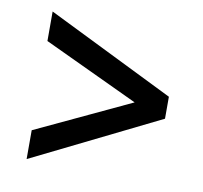

<svg xmlns="http://www.w3.org/2000/svg" viewBox="-57 -578 582 551"><g transform="rotate(10 234.0 -302.0)"><path d="M425 -334V-270L54 -87V-171L331 -301L54 -431V-517Z"/></g></svg>

Font: Gemunu Libre SemiBold
Style: Regular
Weight: 600
Designer: Puspanada Ekanayake, Sola Matas, Pathum Egodawatta, Kosala Senevirathne
Foundry: mooniak
Version: Version 1.100